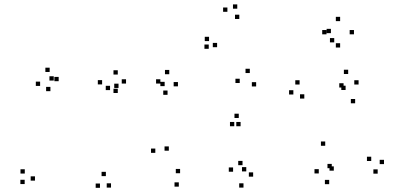

<svg xmlns="http://www.w3.org/2000/svg" viewBox="-20 -848 1900 895"><path d="M143 -6V-26H123V-6ZM532.5 -438V-458H512.5V-438ZM493 -428V-448H473V-428ZM529 -414.5V-434.5H509V-414.5ZM567.5 -458.5V-478.5H547.5V-458.5ZM529 -500.5V-520.5H509V-500.5ZM456 -454.5V-474.5H436V-454.5ZM95.5 -39V-59H75.5V-39ZM95 10V-10H75V10ZM473.5 -27V-47H453.5V-27ZM230.5 -472.5V-492.5H210.5V-472.5ZM215 -423V-443H195V-423ZM253.5 -469.5V-489.5H233.5V-469.5ZM211.5 -512.5V-532.5H191.5V-512.5ZM167 -447.5V-467.5H147V-447.5ZM446 27.5V7.5H426V27.5ZM497.5 26.5V6.5H477.5V26.5Z M1160 -24.5V-44.5H1140V-24.5ZM1110.5 -78V-98H1090.5V-78ZM1128 -49V-69H1108V-49ZM1174 -445V-465H1154V-445ZM1144.5 -507.5V-527.5H1124.5V-507.5ZM1097.5 -461V-481H1077.5V-461ZM819.5 -40.5V-60.5H799.5V-40.5ZM767 -145.5V-165.5H747V-145.5ZM809.5 -445.5V-465.5H789.5V-445.5ZM769 -502V-522H749V-502ZM727.5 -458.5V-478.5H707.5V-458.5ZM761 -406V-426H741V-406ZM747.5 -446.5V-466.5H727.5V-446.5ZM704 -135.5V-155.5H684V-135.5ZM813.5 22V2H793.5V22ZM1072 -259.5V-279.5H1052V-259.5ZM1101.5 -259.5V-279.5H1081.5V-259.5ZM1093 -298V-318H1073V-298ZM1066.5 -47.5V-67.5H1046.5V-47.5ZM1115 26.5V6.5H1095V26.5ZM954.5 -656.5V-676.5H934.5V-656.5ZM1040 -793V-813H1020V-793ZM1086 -807.5V-827.5H1066V-807.5ZM1095.5 -759.5V-779.5H1075.5V-759.5ZM992 -628V-648H972V-628ZM953 -620.5V-640.5H933V-620.5Z M1740.5 -38.5V-58.5H1720.5V-38.5ZM1770 -83V-103H1750V-83ZM1710.5 -97.5V-117.5H1690.5V-97.5ZM1536 -52.5V-72.5H1516V-52.5ZM1526.5 -64V-84H1506.5V-64ZM1635.5 -366.5V-386.5H1615.5V-366.5ZM1651.5 -454V-474H1631.5V-454ZM1603 -503V-523H1583V-503ZM1376.5 -454V-474H1356.5V-454ZM1347.5 -407.5V-427.5H1327.5V-407.5ZM1398.5 -388.5V-408.5H1378.5V-388.5ZM1581.5 -440V-460H1561.5V-440ZM1591 -428.5V-448.5H1571V-428.5ZM1496 -168.5V-188.5H1476V-168.5ZM1466 -39.5V-59.5H1446V-39.5ZM1514.5 10.5V-9.5H1494.5V10.5ZM1630 -688V-708H1610V-688ZM1565.5 -749.5V-769.5H1545.5V-749.5ZM1502 -688V-708H1482V-688ZM1538 -650.5V-670.5H1518V-650.5ZM1522.5 -693.5V-713.5H1502.5V-693.5ZM1565.5 -626.5V-646.5H1545.5V-626.5Z"/></svg>

Font: Monaspace Radon Dots Var
Style: Regular
Weight: 400
Designer: Riley Cran and the Lettermatic Team
Version: Version 1.100 (Monaspace Radon Dots)